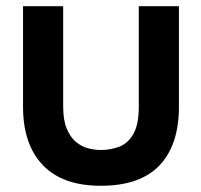

<svg xmlns="http://www.w3.org/2000/svg" viewBox="-20 -583 645 617"><path d="M304 14Q181 14 117.5 -52.5Q54 -119 54 -240V-563H183V-241Q183 -197 194.5 -169.5Q206 -142 224 -127Q242 -112 263 -106.5Q284 -101 304 -101Q334 -101 362 -111Q390 -121 408 -151.5Q426 -182 426 -241V-563H555V-240Q555 -117 492.5 -51.5Q430 14 304 14Z"/></svg>

Font: Darker Grotesque ExtraBold
Style: Regular
Weight: 800
Designer: Gabriel Lam
Foundry: TypeRant
Version: Version 1.000;gftools[0.9.28]